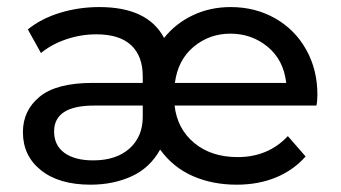

<svg xmlns="http://www.w3.org/2000/svg" viewBox="-20 -512 955 538"><path d="M866.6 -216.2C868.5 -224.8 869.4 -234.9 869.4 -246.6C869.4 -293.2 859 -335.2 838.1 -372.6C817.3 -410 788.3 -439.3 751.2 -460.5C714.1 -481.6 672.5 -492.2 626.5 -492.2C587.9 -492.2 552.5 -484.5 520.3 -469.2C488.1 -453.9 461.2 -432.7 439.8 -405.7C409.1 -463.4 348.7 -492.2 258.5 -492.2C219.9 -492.2 183.1 -486.8 148.1 -476.1C113.2 -465.4 83.1 -449.9 58 -429.6L94.8 -363.4C113.8 -379.3 137.1 -392.1 164.7 -401.6C192.3 -411.1 220.8 -415.8 250.2 -415.8C293.2 -415.8 325.5 -405.7 347.3 -385.5C369.1 -365.2 380 -336.1 380 -298.1V-279.7H240.1C172 -279.7 122.4 -266.8 91.1 -241C59.8 -215.3 44.2 -182.2 44.2 -141.7C44.2 -97.5 61 -61.9 94.8 -35C128.5 -8 174.8 5.5 233.7 5.5C276 5.5 314.3 -2.3 348.7 -17.9C383 -33.6 409.7 -58.6 428.7 -92.9C452.6 -59.8 483 -35.1 519.8 -18.9C556.6 -2.6 597.7 5.5 643.1 5.5C683.6 5.5 720.2 -1.2 753 -14.7C785.8 -28.2 813.6 -47.8 836.3 -73.6L786.6 -130.6C749.8 -91.4 702.9 -71.8 645.8 -71.8C596.8 -71.8 556.3 -84.9 524.4 -111.3C492.5 -137.7 474.1 -172.7 469.2 -216.2ZM522.6 -380.9C552 -405.4 586.3 -417.7 625.6 -417.7C665.5 -417.7 700.3 -405.4 730 -380.9C759.8 -356.3 777.1 -322.6 782 -279.7H470.1C475.6 -322.6 493.1 -356.3 522.6 -380.9ZM342.7 -95.7C317.9 -73.6 284 -62.6 241 -62.6C206.7 -62.6 179.9 -69.6 160.5 -83.7C141.2 -97.8 131.6 -117.8 131.6 -143.5C131.6 -192 169 -216.2 243.8 -216.2H380V-184.9C380 -147.5 367.5 -117.8 342.7 -95.7Z"/></svg>

Font: Montserrat Ace
Style: Regular
Weight: 500
Designer: Julieta Ulanovsky
Foundry: Julieta Ulanovsky
Version: Version 1